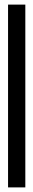

<svg xmlns="http://www.w3.org/2000/svg" viewBox="-20 -720 145 834"><path d="M15 -700H90V94H15Z"/></svg>

Font: Blaka
Style: Regular
Weight: 400
Designer: Mohamed Gaber
Foundry: Kief Type Foundry
Version: Version 1.003; ttfautohint (v1.8.4.7-5d5b)